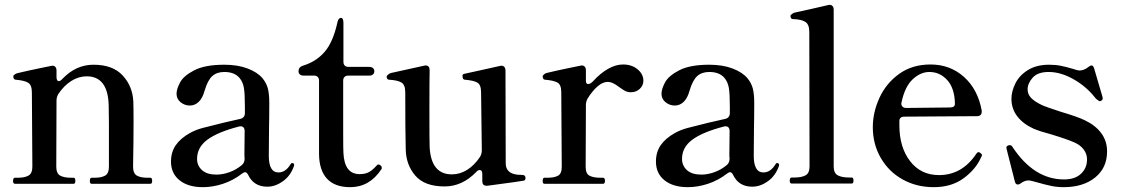

<svg xmlns="http://www.w3.org/2000/svg" viewBox="-20 -761 4644 795"><path d="M603 -25Q610 -25 610 -12Q610 0 603 0H359Q352 0 352 -12Q352 -25 359 -25H372Q400 -25 415.5 -34Q431 -43 431 -71V-251L430 -327Q426 -445 339 -445Q306 -445 275.5 -426Q245 -407 221 -371Q214 -358 214 -345L213 -71Q213 -43 229 -34Q245 -25 274 -25H285Q292 -25 292 -12Q292 0 285 0H42Q34 0 34 -12Q34 -25 42 -25H54Q82 -25 98 -34Q114 -43 114 -71L112 -378Q112 -409 96.5 -418.5Q81 -428 44 -431Q35 -432 35 -447Q43 -456 52 -458Q72 -463 97.5 -468.5Q123 -474 147 -479Q174 -484 191 -488L197 -489Q205 -489 209.5 -483.5Q214 -478 214 -469V-442Q214 -434 216.5 -429.5Q219 -425 223 -425Q230 -425 238 -434Q294 -493 367 -493Q447 -493 488 -448.5Q529 -404 532 -341Q533 -320 533 -256Q533 -176 531 -71Q531 -43 546.5 -34Q562 -25 591 -25Z M1198 -78 1197 -73Q1183 -33 1151.5 -10.5Q1120 12 1087 12Q1031 12 1008 -36Q1002 -48 995 -48Q990 -48 982 -42Q946 -14 903.5 0Q861 14 820 14Q759 14 723.5 -14.5Q688 -43 688 -92Q688 -131 707.5 -159.5Q727 -188 766 -210Q789 -223 818.5 -231Q848 -239 906 -253Q952 -263 976 -269Q994 -274 994 -293V-318Q994 -372 990 -396.5Q986 -421 972 -438Q951 -463 909 -463Q878 -463 859 -446Q840 -429 827 -385Q819 -355 803 -339.5Q787 -324 766 -324Q745 -324 728 -337.5Q711 -351 711 -373Q711 -392 725.5 -419.5Q740 -447 784.5 -470Q829 -493 909 -493Q964 -493 1005 -477.5Q1046 -462 1067 -437Q1084 -416 1089.5 -393Q1095 -370 1095 -336Q1095 -273 1094 -236L1093 -116Q1093 -47 1133 -47Q1163 -47 1183 -81Q1186 -86 1190 -86Q1193 -86 1195.5 -84Q1198 -82 1198 -78ZM982 -78Q993 -88 993 -105Q992 -110 992 -121L993 -218Q993 -230 986.5 -235Q980 -240 969 -237Q881 -214 838.5 -182.5Q796 -151 796 -103Q796 -75 816.5 -56.5Q837 -38 876 -38Q902 -38 930 -48Q958 -58 982 -78Z M1301 -122V-427Q1301 -437 1295.5 -442.5Q1290 -448 1280 -448H1237Q1227 -448 1221.5 -453Q1216 -458 1216 -466Q1216 -483 1234 -489Q1288 -505 1323.5 -545.5Q1359 -586 1377 -668Q1381 -687 1392 -687Q1397 -687 1399.5 -681.5Q1402 -676 1402 -666V-505Q1402 -495 1407.5 -489.5Q1413 -484 1423 -484H1509Q1519 -484 1524.5 -479Q1530 -474 1530 -466Q1530 -458 1524.5 -453Q1519 -448 1509 -448H1422Q1412 -448 1406.5 -442.5Q1401 -437 1401 -427V-212Q1401 -139 1402 -128Q1406 -40 1469 -40Q1491 -40 1506 -47.5Q1521 -55 1538 -74Q1543 -80 1547 -80Q1552 -80 1556.5 -75.5Q1561 -71 1561 -66Q1561 -62 1559 -60Q1510 14 1430 14Q1367 14 1334.5 -20.5Q1302 -55 1301 -122Z M2156 -24Q2156 -15 2149 -13Q2142 -11 1999 8H1994Q1977 8 1977 -11V-40Q1977 -57 1966 -57Q1959 -57 1952 -49Q1894 11 1821 11Q1738 11 1699.5 -34Q1661 -79 1660 -143Q1658 -219 1658 -379Q1658 -410 1642 -419.5Q1626 -429 1590 -431Q1581 -432 1581 -445Q1581 -447 1587.5 -452.5Q1594 -458 1600 -459L1736 -489L1742 -490Q1759 -490 1759 -470Q1758 -435 1758 -302Q1758 -173 1759 -152Q1765 -39 1851 -39Q1884 -39 1914 -57.5Q1944 -76 1968 -112Q1975 -125 1975 -138L1972 -378Q1972 -410 1956.5 -419Q1941 -428 1904 -431Q1895 -432 1895 -447Q1895 -453 1901 -455L1992 -475L2050 -488L2056 -489Q2064 -489 2068.5 -483.5Q2073 -478 2073 -469L2074 -85Q2074 -44 2120 -38Q2126 -37 2138 -37Q2149 -37 2152.5 -33.5Q2156 -30 2156 -24Z M2644 -427Q2644 -407 2629 -393Q2614 -379 2592 -379Q2579 -379 2568.5 -384.5Q2558 -390 2543 -401Q2516 -422 2497 -422Q2476 -422 2454.5 -403.5Q2433 -385 2413 -353Q2406 -340 2406 -327L2405 -70Q2405 -42 2421 -33.5Q2437 -25 2466 -25H2477Q2485 -25 2485 -12Q2485 0 2477 0H2234Q2227 0 2227 -12Q2227 -25 2234 -25H2246Q2275 -25 2290.5 -33.5Q2306 -42 2306 -70L2304 -379Q2304 -410 2288.5 -419Q2273 -428 2236 -431Q2227 -432 2227 -447Q2235 -457 2244 -459Q2264 -464 2289.5 -469.5Q2315 -475 2339 -480Q2366 -485 2383 -489L2389 -490Q2397 -490 2401.5 -484.5Q2406 -479 2406 -470V-427Q2406 -413 2415 -413Q2425 -413 2437 -426Q2465 -457 2497 -475.5Q2529 -494 2560 -494Q2596 -494 2620 -474Q2644 -454 2644 -427Z M3206 -78 3205 -73Q3191 -33 3159.5 -10.5Q3128 12 3095 12Q3039 12 3016 -36Q3010 -48 3003 -48Q2998 -48 2990 -42Q2954 -14 2911.5 0Q2869 14 2828 14Q2767 14 2731.5 -14.5Q2696 -43 2696 -92Q2696 -131 2715.5 -159.5Q2735 -188 2774 -210Q2797 -223 2826.5 -231Q2856 -239 2914 -253Q2960 -263 2984 -269Q3002 -274 3002 -293V-318Q3002 -372 2998 -396.5Q2994 -421 2980 -438Q2959 -463 2917 -463Q2886 -463 2867 -446Q2848 -429 2835 -385Q2827 -355 2811 -339.5Q2795 -324 2774 -324Q2753 -324 2736 -337.5Q2719 -351 2719 -373Q2719 -392 2733.5 -419.5Q2748 -447 2792.5 -470Q2837 -493 2917 -493Q2972 -493 3013 -477.5Q3054 -462 3075 -437Q3092 -416 3097.5 -393Q3103 -370 3103 -336Q3103 -273 3102 -236L3101 -116Q3101 -47 3141 -47Q3171 -47 3191 -81Q3194 -86 3198 -86Q3201 -86 3203.5 -84Q3206 -82 3206 -78ZM2990 -78Q3001 -88 3001 -105Q3000 -110 3000 -121L3001 -218Q3001 -230 2994.5 -235Q2988 -240 2977 -237Q2889 -214 2846.5 -182.5Q2804 -151 2804 -103Q2804 -75 2824.5 -56.5Q2845 -38 2884 -38Q2910 -38 2938 -48Q2966 -58 2990 -78Z M3258 -1Q3250 -1 3250 -13Q3250 -26 3258 -26H3270Q3299 -26 3315.5 -35Q3332 -44 3332 -72L3331 -629Q3331 -660 3314.5 -670.5Q3298 -681 3263 -682Q3253 -682 3253 -697Q3262 -707 3271 -709L3335 -723L3409 -740L3415 -741Q3423 -741 3427.5 -735.5Q3432 -730 3432 -721V-72Q3432 -44 3449 -35Q3466 -26 3495 -26H3507Q3514 -26 3514 -13Q3514 -1 3507 -1Z M4046 -119Q4046 -116 4043 -111Q4022 -62 3971.5 -24Q3921 14 3846 14Q3775 14 3717.5 -18Q3660 -50 3627 -107Q3594 -164 3594 -234Q3594 -296 3621.5 -356Q3649 -416 3703 -455Q3757 -494 3833 -494Q3914 -494 3971.5 -442.5Q4029 -391 4045 -303V-299Q4045 -280 4025 -280L3725 -278Q3704 -278 3704 -260V-242Q3704 -151 3748.5 -93.5Q3793 -36 3868 -36Q3964 -36 4023 -125Q4027 -131 4032 -131Q4036 -131 4040 -127Q4046 -123 4046 -119ZM3713 -338 3712 -332Q3712 -324 3717.5 -319Q3723 -314 3732 -314L3913 -316Q3934 -316 3934 -331Q3933 -395 3902.5 -429Q3872 -463 3828 -463Q3792 -463 3759.5 -433Q3727 -403 3713 -338Z M4194 3Q4185 3 4182 -10L4148 -144L4147 -149Q4147 -156 4155 -159Q4157 -160 4161 -160Q4168 -160 4172 -153Q4261 -18 4386 -18Q4431 -18 4456 -41.5Q4481 -65 4481 -101Q4481 -123 4467.5 -141.5Q4454 -160 4429 -171Q4398 -185 4328 -206Q4289 -216 4260 -228Q4216 -248 4192 -279.5Q4168 -311 4168 -352Q4168 -382 4184 -415Q4200 -448 4235.5 -470.5Q4271 -493 4324 -493Q4351 -493 4373 -488.5Q4395 -484 4422 -476Q4443 -469 4449 -469Q4469 -469 4487 -484Q4495 -490 4500 -490Q4506 -490 4510 -479L4545 -360Q4546 -357 4546 -353Q4546 -347 4538 -343Q4536 -342 4532 -342Q4519 -350 4514 -357Q4478 -403 4425 -433Q4372 -463 4322 -463Q4277 -463 4256 -439.5Q4235 -416 4235 -391Q4235 -371 4249 -356Q4263 -341 4294 -326Q4311 -318 4373 -298Q4441 -278 4472 -263Q4516 -242 4540 -209.5Q4564 -177 4564 -134Q4564 -66 4514.5 -26Q4465 14 4384 14Q4358 14 4333.5 9Q4309 4 4274 -6Q4267 -8 4255.5 -11Q4244 -14 4239 -14Q4224 -14 4208 -3Q4201 3 4194 3Z"/></svg>

Font: Shippori Mincho B1 SemiBold
Style: Regular
Weight: 600
Designer: FONTDASU
Foundry: FONTDASU / Google Inc. / but / Adobe
Version: Version 3.110; ttfautohint (v1.8.3)